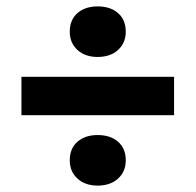

<svg xmlns="http://www.w3.org/2000/svg" viewBox="-20 -637 611 600"><path d="M47 -397H524V-277H47ZM198 -538Q198 -575 222 -596Q246 -617 285 -617Q325 -617 349 -596Q373 -575 373 -538Q373 -503 349 -481Q325 -459 285 -459Q246 -459 222 -481Q198 -503 198 -538ZM198 -136Q198 -173 222 -194Q246 -215 285 -215Q325 -215 349 -194Q373 -173 373 -136Q373 -101 349 -79Q325 -57 285 -57Q246 -57 222 -79Q198 -101 198 -136Z"/></svg>

Font: PT Sans Caption
Style: Bold
Weight: 700
Designer: A.Korolkova, O.Umpeleva, V.Yefimov
Foundry: ParaType Ltd
Version: Version 2.003W OFL